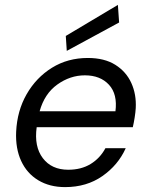

<svg xmlns="http://www.w3.org/2000/svg" viewBox="-20 -753 610 785"><path d="M246 12Q183 12 136.5 -16Q90 -44 66.5 -95Q43 -146 46 -214Q50 -300 89 -368Q128 -436 192.5 -476Q257 -516 339 -516Q407 -516 451.5 -488Q496 -460 517 -413.5Q538 -367 535 -311Q534 -294 530.5 -272Q527 -250 523 -233H130Q119 -154 155 -106.5Q191 -59 259 -59Q312 -59 350.5 -82.5Q389 -106 411 -147H494Q463 -78 398.5 -33Q334 12 246 12ZM327 -445Q267 -445 214.5 -407.5Q162 -370 142 -298H452Q461 -368 425.5 -406.5Q390 -445 327 -445ZM253 -545 249 -606 462 -733 467 -661Z"/></svg>

Font: DM Sans Italic
Style: Regular
Weight: 400
Italic angle: -10°
Designer: Colophon Foundry, Jonny Pinhorn
Foundry: Colophon Foundry
Version: Version 4.004; ttfautohint (v1.8.4.7-5d5b)